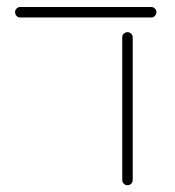

<svg xmlns="http://www.w3.org/2000/svg" viewBox="-20 -539 512 562"><path d="M24.1 -503.3Q24.1 -509.6 28.5 -514.1Q33 -518.5 39.3 -518.5H422.6Q428.9 -518.5 433.3 -514.1Q437.8 -509.6 437.8 -503.3Q437.8 -497 433.3 -492.4Q428.9 -487.8 422.6 -487.8H39.3Q33 -487.8 28.5 -492.4Q24.1 -497 24.1 -503.3ZM337.8 -12.2V-429.6Q337.8 -435.9 342.4 -440.4Q347 -444.8 353.3 -444.8Q359.6 -444.8 364.1 -440.4Q368.5 -435.9 368.5 -429.6V-12.2Q368.5 -5.9 364.1 -1.3Q359.6 3.3 353.3 3.3Q347 3.3 342.4 -1.3Q337.8 -5.9 337.8 -12.2Z"/></svg>

Font: 26F Galaxy Hebrew Ultra Light
Style: Regular
Weight: 200
Designer: C₂₉H₂₅N₃O₅
Version: Version 1.000